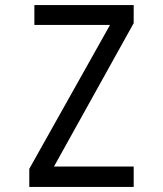

<svg xmlns="http://www.w3.org/2000/svg" viewBox="-20 -734 640 754"><path d="M95 0V-71L412 -636H115V-714H505V-643L192 -80H505V0Z"/></svg>

Font: Noto Sans Mono
Style: Regular
Weight: 400
Designer: Monotype Design Team
Foundry: Monotype Imaging Inc.
Version: Version 2.014